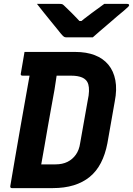

<svg xmlns="http://www.w3.org/2000/svg" viewBox="-20 -967 684 987"><path d="M457 -775Q442 -775 415 -775Q388 -775 361 -775Q334 -775 321 -775Q314 -775 309 -778Q304 -781 293 -794Q286 -803 272.5 -819.5Q259 -836 241.5 -857.5Q224 -879 205.5 -902Q187 -925 170 -947Q195 -947 227.5 -947Q260 -947 286 -947Q297 -947 301 -945Q305 -943 312 -936Q325 -924 349 -900Q373 -876 408 -838L359 -859Q373 -859 390.5 -859Q408 -859 425 -859L370 -836Q415 -873 451 -899.5Q487 -926 516 -947H634Q638 -947 640 -946Q642 -945 643 -943.5Q644 -942 644 -940Q643 -936 638.5 -931.5Q634 -927 618 -913Q603 -901 582 -883Q561 -865 538 -845Q515 -825 493.5 -807Q472 -789 457 -775ZM532 -230Q521 -173 498.5 -129.5Q476 -86 441 -57.5Q406 -29 358.5 -14.5Q311 0 251 0Q230 0 204.5 0Q179 0 153 0Q127 0 103.5 0Q80 0 63.5 0Q47 0 41 0Q37 0 34.5 -2.5Q32 -5 33 -11Q45 -81 57.5 -155Q70 -229 83.5 -305Q97 -381 110.5 -457.5Q124 -534 138 -612L287 -610L273 -591Q270 -569 266.5 -547.5Q263 -526 260 -505Q251 -456 242.5 -408.5Q234 -361 225.5 -313.5Q217 -266 209 -218Q201 -170 192 -122Q205 -122 217 -122Q229 -122 241 -122Q253 -122 265 -122Q301 -122 327 -135Q353 -148 370 -172Q387 -196 392 -231L431 -451Q437 -478 437.5 -498.5Q438 -519 434 -533Q430 -547 421 -556Q413 -564 402.5 -568.5Q392 -573 378 -575.5Q364 -578 346 -578Q316 -578 284.5 -578Q253 -578 221 -578Q189 -578 157.5 -578Q126 -578 96 -578Q93 -578 90.5 -579Q88 -580 87 -583Q86 -586 87 -589Q92 -617 96.5 -644Q101 -671 106 -700Q137 -700 169.5 -700Q202 -700 235 -700Q268 -700 301.5 -700Q335 -700 367 -700Q424 -700 467 -683.5Q510 -667 537 -634.5Q564 -602 573 -554.5Q582 -507 570 -446Z"/></svg>

Font: RecMonoLinear Nerd Font Mono
Style: Bold Italic
Weight: 700
Italic angle: -10°
Monospace: yes
Version: Version 1.085; ttfautohint (v1.8.4.7-5d5b);Nerd Fonts 3.2.1